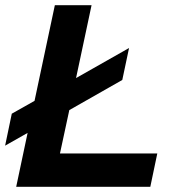

<svg xmlns="http://www.w3.org/2000/svg" viewBox="-30 -720 692 740"><path d="M32.4 0 76.4 -207.8 -10.3 -158.6 15.4 -281.8 103.1 -331.3 181.4 -700H322.9L263.1 -419.1L467.4 -535L441.3 -411.8L237.1 -295.6L201.1 -128.4H576.2L549.3 0Z"/></svg>

Font: Red Hat Display
Style: Italic
Weight: 300
Italic angle: -12°
Designer: Pentagram, MCKL
Foundry: Pentagram, MCKL
Version: Version 1.023